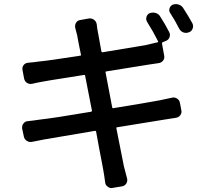

<svg xmlns="http://www.w3.org/2000/svg" viewBox="-20 -869 1040 953"><path d="M934.6 -753.9Q938.5 -746.1 938.5 -738.3Q938.5 -733.4 936.5 -728.5Q932.6 -714.8 918.9 -709H918Q904.3 -703.1 890.6 -708Q877 -712.9 870.1 -725.6Q847.7 -769.5 825.2 -803.7Q817.4 -814.5 821.3 -827.1Q825.2 -839.8 836.9 -845.7Q844.7 -848.6 853.5 -848.6Q859.4 -848.6 865.2 -846.7Q879.9 -842.8 888.7 -830.1Q914.1 -791 934.6 -753.9ZM507.8 -514.6Q502.9 -513.7 503.9 -509.8L537.1 -335Q538.1 -331.1 542 -332Q710.9 -359.4 772.5 -371.1Q810.5 -378.9 832 -383.8Q845.7 -387.7 857.9 -380.4Q870.1 -373 873 -359.4L879.9 -322.3Q880.9 -318.4 880.9 -315.4Q880.9 -305.7 875 -296.9Q866.2 -286.1 852.5 -284.2Q842.8 -282.2 790 -274.4Q712.9 -261.7 561.5 -237.3Q556.6 -237.3 557.6 -232.4Q594.7 -47.9 594.7 -44.9Q603.5 -10.7 610.4 15.6Q614.3 29.3 607.4 41Q600.6 52.7 586.9 55.7L540 63.5Q537.1 64.5 533.2 64.5Q523.4 64.5 514.6 57.6Q502.9 49.8 502 36.1Q496.1 -7.8 492.2 -27.3Q490.2 -38.1 485.4 -64Q480.5 -89.8 471.7 -135.3Q462.9 -180.7 457 -215.8Q456.1 -219.7 452.1 -219.7Q307.6 -195.3 199.2 -176.8Q158.2 -168.9 139.6 -165Q126 -162.1 113.8 -169.4Q101.6 -176.8 98.6 -190.4L89.8 -231.4Q89.8 -234.4 89.8 -237.3Q89.8 -247.1 95.7 -254.9Q103.5 -266.6 117.2 -267.6Q146.5 -270.5 177.7 -275.4Q249 -283.2 432.6 -314.5Q436.5 -315.4 436.5 -319.3L402.3 -494.1Q402.3 -498 397.5 -497.1Q362.3 -491.2 314.9 -483.9Q267.6 -476.6 237.3 -471.7Q207 -466.8 192.4 -463.9Q164.1 -459 139.6 -453.1Q126 -450.2 114.3 -457.5Q102.5 -464.8 99.6 -479.5L91.8 -521.5Q88.9 -535.2 97.2 -545.9Q105.5 -556.6 120.1 -557.6Q145.5 -559.6 171.9 -563.5Q224.6 -568.4 378.9 -592.8Q382.8 -592.8 381.8 -597.7Q377.9 -616.2 373.5 -638.2Q369.1 -660.2 366.7 -673.3Q364.3 -686.5 363.3 -692.4Q358.4 -712.9 353.5 -730.5Q350.6 -744.1 357.4 -755.9Q364.3 -767.6 377.9 -769.5L420.9 -777.3Q434.6 -779.3 446.3 -771Q458 -762.7 460 -749Q462.9 -723.6 465.8 -710Q466.8 -705.1 469.2 -691.9Q471.7 -678.7 475.6 -656.2Q479.5 -633.8 483.4 -613.3Q484.4 -609.4 488.3 -609.4Q653.3 -636.7 700.2 -644.5Q744.1 -654.3 762.7 -659.2Q766.6 -660.2 764.6 -664.1Q740.2 -712.9 710 -760.7Q703.1 -772.5 707 -785.2Q710.9 -797.9 722.7 -803.7H723.6Q731.4 -806.6 740.2 -806.6Q746.1 -806.6 752 -804.7Q766.6 -800.8 774.4 -788.1Q796.9 -753.9 819.3 -710.9Q826.2 -698.2 821.8 -685.1Q817.4 -671.9 803.7 -666L787.1 -659.2Q783.2 -657.2 784.2 -652.3L794.9 -592.8Q797.9 -579.1 789.6 -568.4Q781.2 -557.6 767.6 -555.7Q755.9 -553.7 720.7 -548.8Z"/></svg>

Font: Gen Jyuu Gothic L Monospace Medium
Style: Regular
Weight: 500
Designer: [Source Han Sans]
Ryoko NISHIZUKA  (kana & ideographs); Paul D. Hunt (Latin, Greek & Cyrillic); Wenlong ZHANG  (bopomofo
Version: Version 1.002.20150607